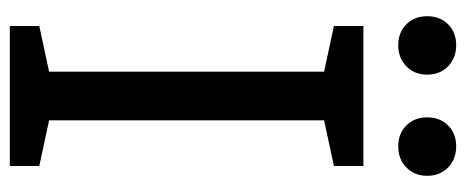

<svg xmlns="http://www.w3.org/2000/svg" viewBox="-299 -650 949 391"><g transform="rotate(90 175.5 -454.5)"><path d="M318 -660 225 -640V-80L318 -60V0H33V-60L126 -80V-640L33 -660V-720H318ZM72 -791Q46 -791 29.5 -807.5Q13 -824 13 -850Q13 -876 29.5 -892.5Q46 -909 72 -909Q98 -909 115 -892.5Q132 -876 132 -850Q132 -824 115 -807.5Q98 -791 72 -791ZM278 -791Q252 -791 235.5 -807.5Q219 -824 219 -850Q219 -876 235.5 -892.5Q252 -909 278 -909Q304 -909 321 -892.5Q338 -876 338 -850Q338 -824 321 -807.5Q304 -791 278 -791Z"/></g></svg>

Font: Hermeneus One
Style: Regular
Weight: 400
Designer: Rodrigo Fuenzalida, Pablo Impallari
Foundry: Pablo Impallari, Rodrigo Fuenzalida
Version: Version 1.002; ttfautohint (v0.93) -l 8 -r 50 -G 200 -x 14 -